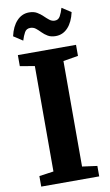

<svg xmlns="http://www.w3.org/2000/svg" viewBox="-104 -1017 612 1068"><g transform="rotate(-10 202.0 -483.0)"><path d="M120.5 -71V-666.5L38 -680.5V-743H366.5V-680.5L282 -666.5V-70.5L366.5 -59V0H39V-59.5ZM264.5 -810.5Q238 -810.5 220.2 -821Q202.5 -831.5 189.2 -845.2Q176 -859 162.8 -869.5Q149.5 -880 132 -880Q110 -880 99.8 -861.8Q89.5 -843.5 81.5 -817L30 -850.5Q42 -904.5 70.8 -935.2Q99.5 -966 140 -966Q166.5 -966 184.5 -955.5Q202.5 -945 216.5 -931.2Q230.5 -917.5 243.8 -907Q257 -896.5 273 -896Q294 -895.5 304.5 -914.5Q315 -933.5 322.5 -960L374 -926.5Q362 -872 333.5 -841.2Q305 -810.5 264.5 -810.5Z"/></g></svg>

Font: Merriweather 28pt ExtraBold
Style: Regular
Weight: 800
Version: Version 2.100